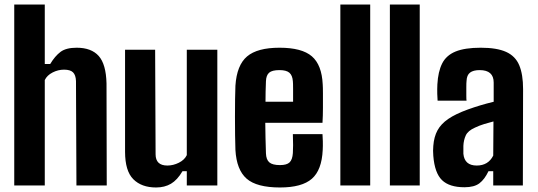

<svg xmlns="http://www.w3.org/2000/svg" viewBox="-20 -820 2377 849"><path d="M43 0V-800H178V-537H202Q223 -572 247.5 -590.5Q272 -609 319 -609Q384 -609 416.5 -572.5Q449 -536 451 -451L452 0H318L316 -462Q315 -488 303 -500Q291 -512 263 -512Q237 -512 212.5 -499.5Q188 -487 178 -466V0Z M670 9Q606 9 569.5 -27.5Q533 -64 533 -149V-600H666L668 -138Q668 -88 720 -88Q746 -88 771 -100.5Q796 -113 806 -134V-600H941V0H806V-63H787Q764 -24 736 -7.5Q708 9 670 9Z M1275 -227H1406Q1407 -218 1407.5 -195.5Q1408 -173 1407 -157Q1403 -68 1359 -29.5Q1315 9 1218 9Q1115 9 1070.5 -30Q1026 -69 1021 -157Q1020 -183 1019.5 -222Q1019 -261 1019 -303.5Q1019 -346 1019.5 -382.5Q1020 -419 1021 -441Q1027 -532 1072.5 -570.5Q1118 -609 1216 -609Q1315 -609 1359 -571Q1403 -533 1407 -447Q1408 -435 1408 -406Q1408 -377 1408 -342.5Q1408 -308 1406 -277H1153Q1153 -245 1154 -212Q1155 -179 1156 -142Q1157 -114 1171 -102Q1185 -90 1218 -90Q1248 -90 1260.5 -102Q1273 -114 1275 -143Q1276 -158 1276 -178Q1276 -198 1275 -227ZM1216 -510Q1183 -510 1170 -498.5Q1157 -487 1156 -461Q1155 -437 1154.5 -414.5Q1154 -392 1154 -370H1276Q1276 -400 1276 -426.5Q1276 -453 1275 -461Q1273 -487 1259.5 -498.5Q1246 -510 1216 -510Z M1485 0V-800H1617V0Z M1704 0V-800H1836V0Z M2034 8Q1967 8 1934.5 -23.5Q1902 -55 1896 -131Q1895 -140 1895 -153.5Q1895 -167 1896 -175Q1899 -215 1914.5 -243.5Q1930 -272 1962 -294Q1994 -316 2049 -336Q2077 -346 2103.5 -354Q2130 -362 2163 -370V-455Q2163 -510 2101 -510Q2073 -510 2058.5 -499Q2044 -488 2043 -462Q2042 -454 2042 -435Q2042 -416 2042 -397.5Q2042 -379 2043 -375H1915Q1914 -384 1913.5 -405Q1913 -426 1914 -447Q1917 -503 1935 -539Q1953 -575 1994 -592Q2035 -609 2106 -609Q2177 -609 2218 -590.5Q2259 -572 2276 -531.5Q2293 -491 2293 -426L2292 0H2161V-63H2140Q2123 -27 2100 -9.5Q2077 8 2034 8ZM2088 -88Q2139 -88 2161 -132L2162 -283Q2142 -278 2121 -271.5Q2100 -265 2081 -256Q2049 -242 2039.5 -221Q2030 -200 2029 -175Q2029 -162 2029 -156.5Q2029 -151 2029 -140Q2034 -88 2088 -88Z"/></svg>

Font: Big Shoulders Text ExtraBold
Style: Regular
Weight: 800
Designer: Patric King
Foundry: XO Type Co
Version: Version 1.000; ttfautohint (v1.8.2)